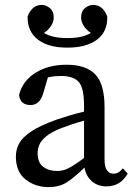

<svg xmlns="http://www.w3.org/2000/svg" viewBox="-20 -753 549 786"><path d="M416 10Q380 10 356 -11Q332 -32 326 -67Q285 -27 254 -7Q223 13 179 13Q124 13 84.5 -18.5Q45 -50 45 -112Q45 -141 58.5 -166Q72 -191 108 -215Q144 -239 211 -263Q234 -271 264 -280Q294 -289 324 -296V-321Q324 -394 302 -418Q280 -442 230 -442Q219 -442 205.5 -441Q192 -440 176 -436L157 -371Q143 -323 105 -323Q63 -323 58 -364Q72 -421 124.5 -454.5Q177 -488 253 -488Q332 -488 370 -448.5Q408 -409 408 -314V-101Q408 -69 418 -55.5Q428 -42 444 -42Q457 -42 466 -48Q475 -54 483 -64L503 -42Q485 -13 463.5 -1.5Q442 10 416 10ZM134 -127Q134 -87 157 -70Q180 -53 214 -53Q229 -53 242.5 -57Q256 -61 275 -72.5Q294 -84 324 -106V-259Q298 -252 273 -243.5Q248 -235 232 -229Q189 -212 168 -194Q147 -176 140.5 -159Q134 -142 134 -127ZM256 -558Q178 -558 135 -591Q92 -624 93 -685Q98 -702 112 -717Q126 -732 150 -733Q168 -733 184 -720Q200 -707 200 -681Q200 -664 189 -647Q178 -630 160 -618Q181 -606 205 -601.5Q229 -597 256 -597Q283 -597 307 -601.5Q331 -606 352 -618Q334 -630 323 -647Q312 -664 312 -681Q312 -707 328 -720Q344 -733 362 -733Q386 -732 400 -717Q414 -702 419 -685Q421 -624 377.5 -591Q334 -558 256 -558Z"/></svg>

Font: Source Serif Pro
Style: Regular
Weight: 400
Designer: Frank Grießhammer
Foundry: Adobe Systems Incorporated
Version: Version 3.001;hotconv 1.0.111;makeotfexe 2.5.65597